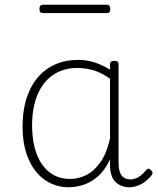

<svg xmlns="http://www.w3.org/2000/svg" viewBox="-20 -771 663 808"><path d="M269 17Q214 17 170 -13Q126 -43 100.5 -100.5Q75 -158 75 -239Q75 -288 84.5 -330.5Q94 -373 113 -407.5Q132 -442 160.5 -467Q189 -492 226 -505.5Q263 -519 309 -519Q344 -519 376 -509Q408 -499 443 -478V-500Q443 -508 447.5 -511.5Q452 -515 461 -515Q471 -515 475 -511.5Q479 -508 479 -500V-88Q479 -64 484 -48Q489 -32 500.5 -24Q512 -16 529 -16Q540 -16 551 -20Q562 -24 573 -33Q584 -42 595 -55Q600 -61 605 -61Q610 -61 615 -55Q620 -51 621.5 -46Q623 -41 619 -35Q608 -20 592.5 -8Q577 4 559.5 10.5Q542 17 525 17Q506 17 491 11Q476 5 465 -6.5Q454 -18 448.5 -35.5Q443 -53 443 -76Q443 -82 443 -88.5Q443 -95 443 -100Q420 -52 389.5 -26.5Q359 -1 327.5 8Q296 17 269 17ZM115 -243Q115 -178 133 -127Q151 -76 187 -47Q223 -18 276 -18Q309 -18 341.5 -33.5Q374 -49 401 -86Q428 -123 443 -188V-440Q406 -466 372.5 -475.5Q339 -485 305 -485Q270 -485 240.5 -474.5Q211 -464 188 -444Q165 -424 148.5 -394.5Q132 -365 123.5 -327Q115 -289 115 -243ZM161 -716Q153 -716 149.5 -720Q146 -724 146 -733Q146 -742 149.5 -746.5Q153 -751 161 -751H429Q437 -751 440.5 -746.5Q444 -742 444 -733Q444 -724 440.5 -720Q437 -716 429 -716Z"/></svg>

Font: Playwrite CL Thin
Style: Regular
Weight: 100
Designer: Veronika Burian, José Scaglione
Foundry: TypeTogether
Version: Version 1.002